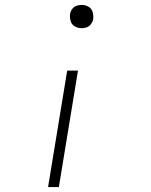

<svg xmlns="http://www.w3.org/2000/svg" viewBox="-20 -558 616 783"><path d="M313 -443Q323 -443 333.5 -446.5Q344 -450 351 -459.5Q358 -469 360 -479Q362 -494 358 -508.5Q354 -523 341 -530.5Q328 -538 313 -538Q303 -538 292.5 -534.5Q282 -531 275 -522Q268 -513 266 -502Q264 -487 268 -472.5Q272 -458 285 -450.5Q298 -443 313 -443ZM176 205H220L298 -270H254Z"/></svg>

Font: Iosevka Sparkle XLtObl
Style: Regular
Weight: 200
Italic angle: -9°
Designer: Belleve Invis
Foundry: Belleve Invis
Version: Version 4.5.0; ttfautohint (v1.8.3)